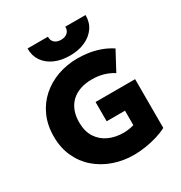

<svg xmlns="http://www.w3.org/2000/svg" viewBox="-214 -1086 1180 1252"><g transform="rotate(-30 376.0 -460.0)"><path d="M432 15Q351.5 15 280 -10Q208.5 -35 153.8 -82Q99 -129 67.8 -196.8Q36.5 -264.5 36.5 -350Q36.5 -434.5 66.5 -502Q96.5 -569.5 150 -617Q203.5 -664.5 273.8 -689.8Q344 -715 424.5 -715Q461 -715 502 -709.5Q543 -704 586.5 -689.2Q630 -674.5 672.5 -647L596.5 -505Q561 -527.5 522 -538.5Q483 -549.5 437.5 -549.5Q388 -549.5 348.5 -535.8Q309 -522 281.8 -496Q254.5 -470 240.2 -432.5Q226 -395 226 -348.5Q226 -280 255.2 -234.5Q284.5 -189 334 -166.5Q383.5 -144 443.5 -144Q464.5 -144 485 -147.2Q505.5 -150.5 523 -155.5V-264.5H385V-409.5H683V-42.5Q650.5 -25 606.8 -11.8Q563 1.5 517 8.2Q471 15 432 15ZM394.5 -754.5Q327.5 -754.5 278 -777Q228.5 -799.5 201.5 -839.8Q174.5 -880 175.5 -933.5H329Q327.5 -906.5 345 -889.8Q362.5 -873 394.5 -873Q426 -873 443.5 -889.8Q461 -906.5 459.5 -933.5H612Q613 -880 585.5 -839.8Q558 -799.5 508.2 -777Q458.5 -754.5 394.5 -754.5Z"/></g></svg>

Font: Geologica Roman ExtraBold
Style: Regular
Weight: 800
Designer: Sindre Bremnes, Frode Helland
Foundry: Monokrom Skriftforlag AS
Version: Version 1.010;gftools[0.9.28]